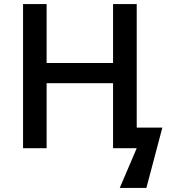

<svg xmlns="http://www.w3.org/2000/svg" viewBox="-20 -734 841 951"><path d="M657.2 -713.9V-102.1H784.2L705.1 196.8H573.2L657.2 0H540V-321.8H210.9V0H94.2V-713.9H210.9V-421.9H540V-713.9Z"/></svg>

Font: Open Sans
Style: SemiBold
Weight: 600
Foundry: Ascender Corporation
Version: Version 1.10